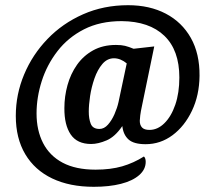

<svg xmlns="http://www.w3.org/2000/svg" viewBox="-20 -621 819 739"><path d="M341 98Q248.3 98 181 65.9Q113.7 33.8 77.2 -27.5Q40.8 -88.8 40.8 -175Q40.8 -257.8 72.8 -334.2Q104.8 -410.7 162.7 -470.8Q220.5 -531 299.7 -566Q378.8 -601 473 -601Q556 -601 618.2 -568.4Q680.3 -535.8 714.6 -475Q748.8 -414.2 748 -329Q747.2 -254.2 718.8 -194.7Q690.5 -135.2 644 -100.6Q597.5 -66 540.3 -66Q495 -66 474.8 -84.1Q454.5 -102.2 450.8 -135.8Q422.8 -94.5 390.3 -80.7Q357.8 -66.8 330.8 -66.8Q277 -66.8 252.2 -103.4Q227.3 -140 227.8 -205.2Q227.8 -250 239.8 -293.3Q251.8 -336.7 276.3 -371.5Q300.8 -406.3 338.4 -427.2Q376 -448 426.3 -448Q447.5 -448 461.2 -444.6Q475 -441.2 494.2 -433.3L573.7 -442.3L526.7 -214.8Q521.5 -190.8 519.8 -176.8Q518.2 -162.8 518 -156Q518 -139.7 526.7 -130.3Q535.3 -121 555.3 -121Q586.7 -121 612.8 -146.8Q639 -172.5 654.7 -218Q670.3 -263.5 670.3 -322.7Q670.3 -427.7 612.6 -483.2Q554.8 -538.8 448.2 -539.7Q365.2 -539.7 303.4 -508.2Q241.7 -476.7 201.1 -424Q160.5 -371.3 140.6 -308.7Q120.7 -246 120.7 -184.3Q120.7 -119.3 145.9 -70.2Q171.2 -21.2 221.4 5.4Q271.7 32 347.8 32Q405.8 32 450.2 19.2Q494.5 6.3 534 -18.7Q537.8 -15.2 539.3 -9.7Q540.8 -4.2 540.8 1.8Q540.8 31.3 515.5 53.2Q490.2 75.2 445.4 86.6Q400.7 98 341 98ZM362.8 -124.7Q380.8 -124.7 395.5 -141.2Q410.2 -157.7 420.7 -181.7Q431.2 -205.7 436.2 -228.3L467.8 -377Q456.5 -386.5 444 -391.6Q431.5 -396.7 418.8 -396.7Q392.7 -396.7 373.9 -374.6Q355.2 -352.5 343.6 -319.2Q332 -285.8 326.8 -251.5Q321.7 -217.2 321.7 -191.8Q321.5 -164.5 329.3 -144.6Q337.2 -124.7 362.8 -124.7Z"/></svg>

Font: Sansita Swashed Light
Style: Regular
Weight: 300
Designer: Pablo Cosgaya
Foundry: Omnibus-Type
Version: Version 1.003